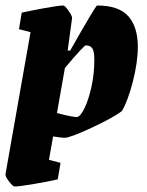

<svg xmlns="http://www.w3.org/2000/svg" viewBox="-27 -493 535 698"><path d="M474 -323Q474 -267 456 -196.5Q438 -126 416 -89Q384 -65 306 -28.5Q228 8 207 8Q199 8 166 3L151 88L193 99L183 159Q154 166 98.5 175.5Q43 185 26 185Q20 185 6 167Q-8 149 -7 140L84 -376L42 -387L52 -447Q83 -454 135 -463.5Q187 -473 203 -473Q209 -473 222.5 -453.5Q236 -434 235 -427L219 -309H228Q321 -473 326 -473Q405 -473 439.5 -434Q474 -395 474 -323ZM316 -277Q316 -305 309 -316.5Q302 -328 285 -328Q278 -328 209 -246L180 -82Q245 -65 255 -68Q266 -71 280.5 -100.5Q295 -130 305.5 -177.5Q316 -225 316 -277Z"/></svg>

Font: Grenze ExtraBold
Style: Italic
Weight: 800
Italic angle: -10°
Designer: Renata Polastri
Foundry: Omnibus-Type
Version: Version 1.002; ttfautohint (v1.8)